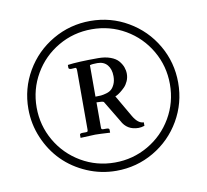

<svg xmlns="http://www.w3.org/2000/svg" viewBox="-67 -662 768 713"><g transform="rotate(-10 316.5 -305.5)"><path d="M417 -371.6Q417 -356.9 411.1 -344Q405.3 -331.1 397 -322.8Q388.7 -314.5 380.4 -308.1Q372.1 -301.8 366.2 -298.8L360.4 -296.4L408.2 -213.9Q426.3 -183.1 447.8 -183.1V-169.9Q435.5 -166 425.3 -166Q381.8 -166 362.8 -203.6L314.9 -283.2Q310.5 -286.6 287.6 -286.6V-191.9Q287.6 -189 288.1 -187.5Q288.6 -186 290.3 -185.1Q292 -184.1 295.4 -184.1H307.1Q317.9 -184.1 317.9 -178.2V-167Q275.9 -169.4 262.2 -169.4L206.5 -167V-178.7Q206.5 -184.1 217.3 -184.1H229Q233.9 -184.1 235.6 -185.5Q237.3 -187 237.3 -192.4V-415Q237.3 -426.3 232.9 -426.3L216.8 -425.3Q207 -425.8 207 -431.2V-441.9Q245.6 -447.3 321.8 -447.3Q348.6 -447.3 368.4 -439.9Q388.2 -432.6 398.2 -420.7Q408.2 -408.7 412.6 -396.5Q417 -384.3 417 -371.6ZM366.7 -371.6Q366.7 -397.9 353.5 -413.8Q340.3 -429.7 315.9 -429.7Q295.9 -429.7 287.6 -426.8V-308.1Q299.8 -308.1 308.3 -308.8Q316.9 -309.6 328.9 -313Q340.8 -316.4 348.1 -322.8Q355.5 -329.1 361.1 -341.6Q366.7 -354 366.7 -371.6ZM316.9 -23.4Q259.3 -23.4 206.8 -45.9Q154.3 -68.4 116.5 -106.4Q78.6 -144.5 56.4 -196.8Q34.2 -249 34.2 -306.2Q34.2 -382.8 72 -447.8Q109.9 -512.7 175 -550.5Q240.2 -588.4 316.9 -588.4Q393.6 -588.4 458.5 -550.5Q523.4 -512.7 561.3 -447.8Q599.1 -382.8 599.1 -306.2Q599.1 -229.5 561.3 -164.3Q523.4 -99.1 458.5 -61.3Q393.6 -23.4 316.9 -23.4ZM316.9 -557.1Q248 -557.1 190.2 -523.4Q132.3 -489.7 98.9 -432.1Q65.4 -374.5 65.4 -306.2Q65.4 -238.3 98.9 -180.4Q132.3 -122.6 190.2 -88.6Q248 -54.7 316.9 -54.7Q384.8 -54.7 442.6 -88.1Q500.5 -121.6 534.2 -179.4Q567.9 -237.3 567.9 -306.2Q567.9 -374.5 534.2 -432.4Q500.5 -490.2 442.9 -523.7Q385.3 -557.1 316.9 -557.1Z"/></g></svg>

Font: Libertinage
Style: b
Weight: 400
Designer: OSP
Foundry: OSP
Version: Version 1.0; 2008; OFL relea